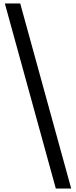

<svg xmlns="http://www.w3.org/2000/svg" viewBox="-20 -823 440 1111"><path d="M97 -803H8L303 268H392Z"/></svg>

Font: Hibana SubMedium
Style: Regular
Weight: 500
Width: 6
Designer: pygmalion
Foundry: ybstudio
Version: Version 0.930;hotconv 1.0.109;makeotfexe 2.5.65596